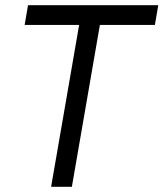

<svg xmlns="http://www.w3.org/2000/svg" viewBox="-20 -720 630 740"><path d="M177 0H257L365 -624H577L590 -700H88L75 -624H285Z"/></svg>

Font: Fixel Display
Style: Italic
Weight: 400
Italic angle: -10°
Designer: AlfaBravo + MacPaw
Foundry: Kyrylo Tkachov, Marchela Mozhyna, Serhii Makarenko, Maria Weinstein, Zakhar Kryvoshyya
Version: Version 1.210;Glyphs 3.2 (3217)